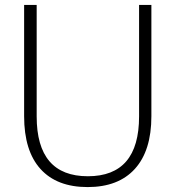

<svg xmlns="http://www.w3.org/2000/svg" viewBox="-20 -750 713 780"><path d="M545 -277V-730H595V-278Q595 -138 528 -64Q461 10 336 10Q211 10 144.5 -63.5Q78 -137 78 -278V-730H129V-277Q129 -34 337 -34Q545 -34 545 -277Z"/></svg>

Font: M PLUS 1p Light
Style: Regular
Weight: 300
Version: Version 1.061